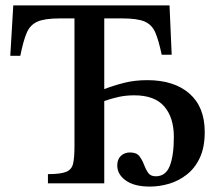

<svg xmlns="http://www.w3.org/2000/svg" viewBox="-20 -677 804 709"><path d="M533 12Q476 12 444.5 -10.5Q413 -33 413 -66Q413 -89 426.5 -101.5Q440 -114 460 -114Q484 -114 494.5 -100.5Q505 -87 511.5 -69.5Q518 -52 527 -39Q536 -26 555 -26Q592 -26 607 -64.5Q622 -103 622 -171Q622 -243 586.5 -284Q551 -325 476 -325Q446 -325 420 -319.5Q394 -314 365 -304V0H157V-34Q204 -34 224.5 -42.5Q245 -51 250 -73Q255 -95 255 -136V-609H200Q145 -609 118 -597Q91 -585 78.5 -555.5Q66 -526 55 -471H18L29 -657H606L614 -475H577Q566 -528 553.5 -557Q541 -586 514 -597.5Q487 -609 432 -609H365V-348Q402 -362 440 -371.5Q478 -381 524 -381Q623 -381 679.5 -331.5Q736 -282 736 -190Q736 -133 718 -94.5Q700 -56 670 -32.5Q640 -9 604.5 1.5Q569 12 533 12Z"/></svg>

Font: STIX Two Text Medium
Style: Regular
Weight: 500
Designer: Ross Mills, John Hudson & Paul Hanslow, Tiro Typeworks Ltd; with prior portions MicroPress Inc., and Coen Hoffman.
Foundry: Tiro Typeworks Ltd
Version: Version 2.13 b171